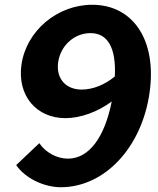

<svg xmlns="http://www.w3.org/2000/svg" viewBox="-20 -774 663 806"><path d="M235 12C420 12 576 -156 608 -386C639 -605 539 -754 367 -754C220 -754 90 -644 70 -502C52 -372 133 -278 255 -278C317 -278 390 -304 449 -348C419 -196 353 -108 265 -108C219 -108 171 -134 145 -173L48 -81C86 -25 166 12 235 12ZM323 -398C257 -398 215 -443 224 -512C234 -583 292 -635 360 -635C433 -635 468 -572 462 -453C421 -419 371 -398 323 -398Z"/></svg>

Font: Cheyenne Sans
Style: Bold Italic
Weight: 700
Italic angle: -8.13011°
Designer: The Public Sans project authors (U.S. Web Design System), Libre Franklin designed by Pablo Impallari and Rodrigo Fuenzal
Foundry: The Cheyenne Sans Project Authors
Version: Version 2.007